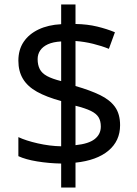

<svg xmlns="http://www.w3.org/2000/svg" viewBox="-20 -779 612 857"><path d="M253 -49Q198 -50 146 -58.5Q94 -67 62 -82V-167Q96 -151 149 -139Q202 -127 253 -126V-328Q187 -346 145 -369.5Q103 -393 82.5 -427Q62 -461 62 -508Q62 -557 85.5 -592Q109 -627 152 -647.5Q195 -668 253 -671V-759H317V-672Q370 -671 413.5 -660.5Q457 -650 493 -635L466 -561Q434 -574 395.5 -583.5Q357 -593 317 -596V-395Q383 -376 427 -354.5Q471 -333 493.5 -301.5Q516 -270 516 -220Q516 -150 464 -106.5Q412 -63 317 -53V58H253ZM317 -131Q376 -137 403 -158.5Q430 -180 430 -214Q430 -239 420 -255.5Q410 -272 385.5 -284Q361 -296 317 -307ZM253 -594Q217 -592 194 -581.5Q171 -571 159.5 -554Q148 -537 148 -515Q148 -489 157.5 -470.5Q167 -452 190 -439.5Q213 -427 253 -417Z"/></svg>

Font: bangla15
Style: Regular
Weight: 400
Designer: Jelle Bosma - Monotype Design Team
Foundry: Monotype Imaging Inc.
Version: Version 2.006